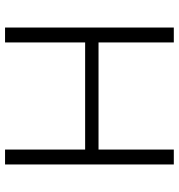

<svg xmlns="http://www.w3.org/2000/svg" viewBox="6 -714 708 760"><g transform="rotate(90 360.0 -334.0)"><path d="M89 0V-668H148V-370H572V-668H631V0H572V-317H148V0Z"/></g></svg>

Font: Gantari Light
Style: Regular
Weight: 300
Designer: Anugrah Pasau
Foundry: Lafontype
Version: Version 1.000; ttfautohint (v1.8.3)